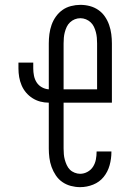

<svg xmlns="http://www.w3.org/2000/svg" viewBox="-20 -763 540 791"><path d="M310 8Q291 8 272 3Q253 -2 237 -13Q221 -24 210 -40.5Q199 -57 192.5 -75Q186 -93 183.5 -112.5Q181 -132 181 -151V-340Q163 -340 146 -344.5Q129 -349 114 -358.5Q99 -368 87.5 -381.5Q76 -395 69 -411.5Q62 -428 59 -445.5Q56 -463 56 -481V-505H117V-481Q117 -466 120 -451Q123 -436 131 -423.5Q139 -411 152.5 -403.5Q166 -396 181 -395V-584Q181 -603 183.5 -622.5Q186 -642 192.5 -660.5Q199 -679 210.5 -695Q222 -711 237.5 -722Q253 -733 272.5 -738Q292 -743 311 -743Q331 -743 350 -738Q369 -733 385 -722Q401 -711 412 -695Q423 -679 429.5 -660.5Q436 -642 438.5 -622.5Q441 -603 441 -584V-340H242V-151Q242 -139 243 -127.5Q244 -116 247 -105Q250 -94 255 -83Q260 -72 268 -64Q276 -56 287.5 -51.5Q299 -47 310 -47Q326 -47 340.5 -55Q355 -63 363.5 -76.5Q372 -90 375 -106Q378 -122 378 -138V-139H439V-137Q439 -109 431.5 -82Q424 -55 407 -34Q390 -13 364 -2.5Q338 8 310 8ZM242 -395H380V-584Q380 -596 379 -607.5Q378 -619 375 -630.5Q372 -642 367 -652.5Q362 -663 353.5 -671Q345 -679 334 -683.5Q323 -688 311 -688Q299 -688 288 -683.5Q277 -679 268.5 -671Q260 -663 255 -652.5Q250 -642 247 -630.5Q244 -619 243 -607.5Q242 -596 242 -584Z"/></svg>

Font: Iosevka Curly Slab Light
Style: Regular
Weight: 300
Monospace: yes
Designer: Belleve Invis
Foundry: Belleve Invis
Version: Version 22.1.2; ttfautohint (v1.8.4)